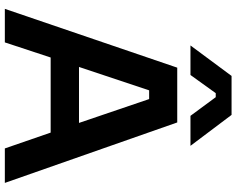

<svg xmlns="http://www.w3.org/2000/svg" viewBox="-114 -886 1000 813"><g transform="rotate(90 386.5 -480.0)"><path d="M267 -730H499L755 0H609L542 -194H224L160 0H18ZM501 -314 400 -611H363L264 -314ZM302 -960H467L598 -786H471L392 -893H375L298 -786H173Z"/></g></svg>

Font: Sora-SIA SemiBold
Style: Regular
Weight: 600
Designer: Jonathan Barnbrook, Julián Moncada
Foundry: Barnbrook Fonts
Version: Version 2.000